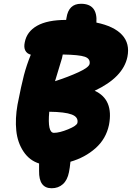

<svg xmlns="http://www.w3.org/2000/svg" viewBox="-20 -858 702 1022"><path d="M254.9 144Q186.5 144 188 51.8V12.2Q136.7 -3.9 105 -51.5Q73.2 -99.1 66.7 -162.6Q60.1 -226.1 73.2 -300.8Q93.3 -403.8 107.4 -457.8Q121.6 -511.7 144 -566.9Q123 -572.3 114.5 -589.4Q106 -606.4 111.8 -632.8Q122.6 -689.9 177.5 -720.9Q232.4 -752 332 -752Q332 -755.4 334 -763.2Q345.2 -837.9 411.1 -837.9Q500 -837.9 493.2 -737.8Q587.4 -718.3 629.9 -672.1Q672.4 -626 658.2 -555.2Q635.7 -446.3 483.9 -375Q585.9 -328.6 560.1 -192.9Q544.4 -118.7 488.5 -69.1Q432.6 -19.5 355 2.9Q351.6 37.1 347.2 58.1Q338.9 100.6 314.7 122.3Q290.5 144 254.9 144ZM310.1 -548.8Q303.2 -524.4 290.8 -485.1Q278.3 -445.8 272.9 -425.8Q343.8 -448.7 398.4 -473.9Q453.1 -499 457 -518.1Q461.4 -545.4 431.6 -555.9Q401.9 -566.4 314 -567.9Q312 -555.2 310.1 -548.8ZM392.1 -204.1Q397.9 -234.9 361.8 -248.5Q325.7 -262.2 242.2 -263.2Q231.9 -150.9 267.1 -150.9Q296.4 -150.9 342.5 -169.7Q388.7 -188.5 392.1 -204.1Z"/></svg>

Font: Shantell Sans Irregular
Style: Italic
Weight: 800
Italic angle: -11.31°
Designer: Stephen Nixon, Anya Danilova, Shantell Martin
Foundry: Arrow Type
Version: Version 1.006;[9816181b4]